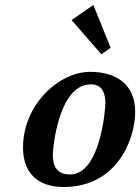

<svg xmlns="http://www.w3.org/2000/svg" viewBox="-20 -737 560 767"><path d="M353 -717 266 -657 385 -520 422 -546ZM401 -324C401 -298 380 -40 260 -40C210 -40 191 -69 191 -120C191 -142 213 -400 343 -400C385 -400 401 -371 401 -324ZM520 -290C520 -397 448 -450 340 -450C217 -450 72 -321 72 -147C72 -49 128 10 234 10C451 10 520 -185 520 -290Z"/></svg>

Font: Pfennig
Style: BoldItalic
Weight: 700
Italic angle: -13°
Version: Version 20100423